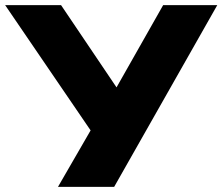

<svg xmlns="http://www.w3.org/2000/svg" viewBox="-47 -725 863 745"><path d="M178 0 319 -244 323 -192 -27 -705H190L422 -361H391L586 -705H796L396 0Z"/></svg>

Font: Nunito Sans 10pt SemiExpanded Black
Style: Regular
Weight: 900
Width: 6
Designer: Vernon Adams
Foundry: Vernon Adams
Version: Version 3.101;gftools[0.9.27]